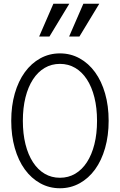

<svg xmlns="http://www.w3.org/2000/svg" viewBox="-20 -995 640 1025"><path d="M300 10Q357 10 405 -16.5Q453 -43 487.5 -90.5Q522 -138 541 -204.5Q560 -271 560 -350Q560 -430 541 -496Q522 -562 487.5 -609.5Q453 -657 405 -683.5Q357 -710 300 -710Q243 -710 195 -683.5Q147 -657 112.5 -609.5Q78 -562 59 -496Q40 -430 40 -350Q40 -271 59 -204.5Q78 -138 112.5 -90.5Q147 -43 195 -16.5Q243 10 300 10ZM300 -46Q255 -46 218.5 -67.5Q182 -89 156 -129Q130 -169 116 -225Q102 -281 102 -350Q102 -419 116 -475Q130 -531 156 -571Q182 -611 218.5 -632.5Q255 -654 300 -654Q345 -654 381.5 -632.5Q418 -611 444 -571Q470 -531 484 -475Q498 -419 498 -350Q498 -281 484 -225Q470 -169 444 -129Q418 -89 381.5 -67.5Q345 -46 300 -46ZM350 -975H265L189 -800H244ZM510 -975H425L349 -800H404Z"/></svg>

Font: CommitMonoV142 ExtLt
Style: Regular
Weight: 200
Monospace: yes
Designer: Eigil Nikolajsen
Foundry: Eigil Nikolajsen
Version: Version 1.142